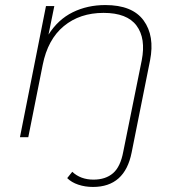

<svg xmlns="http://www.w3.org/2000/svg" viewBox="-20 -543 710 760"><path d="M348 197Q317 197 290 188Q263 179 246 162L266 137Q299 168 350 168Q398 168 427.5 142.5Q457 117 468 57L541 -304Q558 -391 520.5 -441.5Q483 -492 390 -492Q296 -492 232.5 -439.5Q169 -387 149 -286L92 0H59L162 -519H195L172 -406Q210 -466 268 -494.5Q326 -523 397 -523Q504 -523 548.5 -462Q593 -401 574 -304L501 61Q474 197 348 197Z"/></svg>

Font: Montserrat ExtraLight
Style: Italic
Weight: 200
Italic angle: -11.3°
Designer: Julieta Ulanovsky
Foundry: Julieta Ulanovsky
Version: Version 9.000; ttfautohint (v1.8.4.7-5d5b)